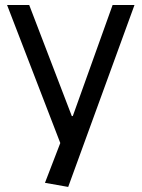

<svg xmlns="http://www.w3.org/2000/svg" viewBox="-20 -560 569 772"><path d="M160.8 175.1 236.5 -21.5 227.9 29.3 8.4 -540H97.4L268.7 -93.3H272.7L432.8 -540H520.8L254.2 191.6Z"/></svg>

Font: Pathway Extreme 8pt Thin
Style: Regular
Weight: 100
Designer: Eduardo Rodriguez Tunni
Foundry: Eduardo Rodriguez Tunni
Version: Version 1.000